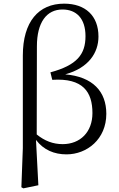

<svg xmlns="http://www.w3.org/2000/svg" viewBox="-20 -825 653 1051"><path d="M97 200 108 206 190 189 177 -59C219 -4 277 20 344 20C456 20 562 -63 562 -202C562 -324 488 -405 337 -418C465 -453 519 -536 519 -625C519 -739 447 -805 331 -805C191 -805 105 -706 105 -521V-14ZM181 -89 182 -571C182 -704 236 -773 322 -773C398 -773 448 -724 448 -627C448 -526 400 -468 256 -429L266 -388C435 -399 486 -321 486 -206C486 -102 419 -36 323 -36C270 -36 224 -54 181 -89Z"/></svg>

Font: Source Han Serif CN
Style: Regular
Weight: 400
Designer: Ryoko NISHIZUKA 西塚涼子 (kana & ideographs); Frank Grießhammer (Latin, Greek & Cyrillic); Wenlong ZHANG 张文龙 (bopomofo); San
Foundry: Adobe
Version: Version 2.003;hotconv 1.1.1;makeotfexe 2.6.0